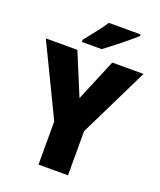

<svg xmlns="http://www.w3.org/2000/svg" viewBox="-166 -1030 944 1132"><g transform="rotate(20 306.5 -463.5)"><path d="M517 -917V-927H318C289 -882 241 -824 207 -781V-767H331C384 -806 477 -880 517 -917ZM307 -451 198 -714H0L214 -271V0H399V-277L613 -714H417Z"/></g></svg>

Font: Noto Sans Arabic UI SmCn Bk
Style: Regular
Weight: 900
Width: 4
Designer: Monotype Design Team, Nadine Chahine and Nizar Qandah
Foundry: Monotype Imaging Inc.
Version: Version 2.010